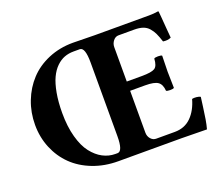

<svg xmlns="http://www.w3.org/2000/svg" viewBox="-109 -813 1143 979"><g transform="rotate(-20 462.5 -323.5)"><path d="M639.2 -367.2Q691.9 -367.2 710 -378.2Q728 -389.2 730 -429.2Q734.4 -433.6 751.5 -433.6Q768.6 -433.6 772.9 -429.2Q771 -369.6 771 -342.8Q771 -325.2 772.9 -254.9Q768.6 -250.5 751.5 -250.5Q734.4 -250.5 730 -254.9Q727.5 -289.6 708.5 -303.2Q689.5 -316.9 639.2 -316.9H558.1V-89.8Q558.1 -69.8 570.3 -55.9Q582.5 -42 599.1 -42H700.2Q754.4 -42 789.6 -76.9Q824.7 -111.8 840.8 -169.9Q850.6 -172.4 864.5 -170.9Q878.4 -169.4 886.2 -165L879.4 -113.8Q874.5 -76.7 869.9 -48.6Q865.2 -20.5 858.9 2Q769 0 721.2 0H378.9Q304.7 0 241.7 -24.4Q178.7 -48.8 135.3 -91.3Q91.8 -133.8 67.4 -192.6Q43 -251.5 43 -318.8Q43 -386.2 66.2 -446Q89.4 -505.9 130.9 -550.5Q172.4 -595.2 233.6 -621.1Q294.9 -647 367.2 -647L484.9 -645H779.8Q806.2 -645 829.1 -648.9Q833 -648.9 833 -646Q834 -642.6 835.9 -615.2L840.8 -553.2Q843.3 -518.1 845.2 -501Q827.1 -492.2 801.8 -496.1Q792.5 -524.9 784.4 -542.2Q776.4 -559.6 763.2 -574.7Q750 -589.8 731 -596.4Q711.9 -603 684.1 -603H599.1Q582 -603 570.1 -587.9Q558.1 -572.8 558.1 -554.2V-367.2ZM377 -40H389.2Q418 -40 418 -122.1V-522Q418 -604 389.2 -604H355Q328.6 -604 305.7 -595.5Q282.7 -586.9 261.7 -566.7Q240.7 -546.4 226.1 -515.4Q211.4 -484.4 202.6 -436.5Q193.8 -388.7 193.8 -328.1Q193.8 -254.9 209.5 -198Q225.1 -141.1 251.5 -107.4Q277.8 -73.7 309.8 -56.9Q341.8 -40 377 -40Z"/></g></svg>

Font: Linux Libertine G
Style: Bold
Weight: 700
Designer: Philipp H. Poll
Foundry: Philipp H. Poll
Version: Version 5.0.3